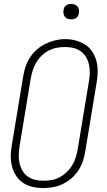

<svg xmlns="http://www.w3.org/2000/svg" viewBox="-20 -944 540 972"><path d="M198 8Q171 8 144.5 2Q118 -4 96.5 -18.5Q75 -33 61 -55Q47 -77 40.5 -102.5Q34 -128 34.5 -155.5Q35 -183 40 -210L97 -555Q101 -581 109 -605.5Q117 -630 131.5 -652.5Q146 -675 166.5 -693Q187 -711 211 -722.5Q235 -734 260 -740Q285 -746 311 -746Q339 -746 365 -738.5Q391 -731 412.5 -717Q434 -703 448 -681Q462 -659 468.5 -633.5Q475 -608 474.5 -580Q474 -552 469 -525L412 -180Q408 -154 400 -129.5Q392 -105 377.5 -82.5Q363 -60 342.5 -42Q322 -24 298 -12.5Q274 -1 248.5 3.5Q223 8 198 8ZM199 -29Q220 -29 241 -32.5Q262 -36 281 -46Q300 -56 316.5 -71.5Q333 -87 344.5 -105.5Q356 -124 362.5 -144.5Q369 -165 373 -186L430 -531Q434 -552 434.5 -574Q435 -596 430.5 -616.5Q426 -637 415.5 -655Q405 -673 388 -685Q371 -697 350.5 -701.5Q330 -706 308 -706Q287 -706 266.5 -702Q246 -698 226.5 -688Q207 -678 191 -662.5Q175 -647 164 -628.5Q153 -610 146.5 -590Q140 -570 136 -549L79 -204Q76 -183 75 -161Q74 -139 78.5 -119Q83 -99 93 -81Q103 -63 119.5 -51Q136 -39 157 -34Q178 -29 199 -29ZM340 -846Q331 -846 322.5 -849Q314 -852 308.5 -859Q303 -866 301.5 -875.5Q300 -885 302 -895Q303 -901 306 -907Q309 -913 315 -917Q321 -921 327.5 -922.5Q334 -924 340 -924Q350 -924 358.5 -921Q367 -918 372.5 -911Q378 -904 379.5 -894.5Q381 -885 379 -875Q378 -869 374.5 -863Q371 -857 365.5 -853Q360 -849 353.5 -847.5Q347 -846 340 -846Z"/></svg>

Font: Iosevka Curly XLtObl
Style: Regular
Weight: 200
Italic angle: -9°
Monospace: yes
Designer: Belleve Invis
Foundry: Belleve Invis
Version: Version 11.1.0; ttfautohint (v1.8.3)